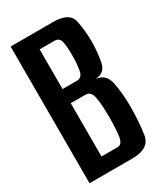

<svg xmlns="http://www.w3.org/2000/svg" viewBox="-172 -748 707 821"><g transform="rotate(-30 182.0 -337.5)"><path d="M20.5 0V-675H231Q312 -675 321.8 -622Q331.5 -569 331.5 -521.5Q331.5 -470.5 322.5 -422.8Q313.5 -375 265.5 -373Q314.5 -369.5 325.2 -315.8Q336 -262 336 -198.5Q336 -120 326.2 -60Q316.5 0 232 0ZM122 -73.5H201.5Q224 -73.5 229.5 -107.5Q235 -141.5 235 -205Q235 -263 228.5 -299.8Q222 -336.5 195.5 -336.5H122ZM122 -406.5H193Q218 -406.5 224 -436.5Q230 -466.5 230 -511Q230 -552 225 -577.2Q220 -602.5 195.5 -602.5H122Z"/></g></svg>

Font: Anybody Condensed Medium
Style: Regular
Weight: 500
Width: 3
Designer: Tyler Finck
Foundry: Etcetera Type Company
Version: Version 1.010; ttfautohint (v1.8.3) -l 8 -r 50 -G 200 -x 14 